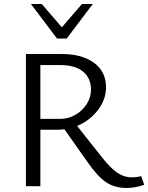

<svg xmlns="http://www.w3.org/2000/svg" viewBox="-20 -927 738 956"><path d="M109 -658H287Q389 -658 448.5 -614Q508 -570 508 -492Q508 -432 467.5 -379Q427 -326 364 -300L485 -147Q531 -89 564.5 -66.5Q598 -44 635 -44Q661 -44 683 -50L698 -7Q653 9 611 9Q551 9 508.5 -19.5Q466 -48 415 -121L301 -283Q281 -281 271 -281H181V0H109ZM134 -907H188L288 -791L388 -907H442L312 -735H264ZM280 -335Q320 -335 355 -355Q390 -375 411.5 -408.5Q433 -442 433 -480Q433 -538 393.5 -570.5Q354 -603 281 -603H181V-335Z"/></svg>

Font: LXGW Bright GB
Style: Regular
Weight: 400
Designer: Christian Thalmann (Catharsis Fonts)
Foundry: LXGW / Christian Thalmann (Catharsis Fonts) / Fontworks Inc.
Version: Version 5.510